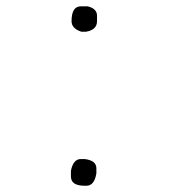

<svg xmlns="http://www.w3.org/2000/svg" viewBox="-20 -639 540 604"><path d="M255.9 -619.1Q285.2 -611.8 285.2 -589.8V-572.3Q285.2 -544.9 250 -539.1H236.3Q205.1 -549.3 205.1 -572.3Q205.1 -619.1 234.4 -619.1ZM234.4 -138.7H246.1Q283.2 -134.3 283.2 -109.4V-93.8Q276.9 -54.7 252 -54.7H246.1Q203.1 -54.7 203.1 -84V-101.6Q210.4 -138.7 234.4 -138.7Z"/></svg>

Font: CEF Fonts CJK Mono
Style: Regular
Weight: 400
Designer: PartyBoss (派对大魔王)
Version: Release 2.25